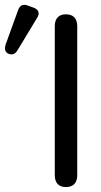

<svg xmlns="http://www.w3.org/2000/svg" viewBox="-145 -758 410 778"><path d="M122 0C152 0 168 -17 168 -48V-652C168 -683 152 -700 122 -700C93 -700 77 -683 77 -652V-48C77 -17 93 0 122 0ZM-122 -578C-128 -559 -124 -545 -110 -540C-95 -534 -83 -539 -73 -556L5 -685C17 -703 13 -719 -9 -727L-31 -735C-51 -743 -65 -737 -72 -716Z"/></svg>

Font: 寒蝉半圆体
Style: Regular
Weight: 400
Designer: Yoshimichi Ohira & Warren
Foundry: ChillType
Version: Version 1.800;Glyphs 3.1.1 (3135)